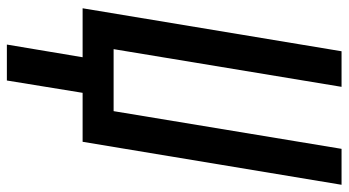

<svg xmlns="http://www.w3.org/2000/svg" viewBox="-242 -532 990 545"><g transform="rotate(90 252.5 -260.0)"><path d="M107 215 143 0H4L126 -735H227L120 -88H296L403 -735H505L383 0H244L209 215Z"/></g></svg>

Font: Iosevka SS04 Semibold
Style: Italic
Weight: 600
Italic angle: -9°
Monospace: yes
Designer: Belleve Invis
Foundry: Belleve Invis
Version: Version 19.0.0; ttfautohint (v1.8.4)